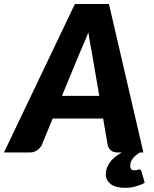

<svg xmlns="http://www.w3.org/2000/svg" viewBox="-66 -748 754 942"><path d="M421 -277.5 385.5 -485.5Q381.5 -505 376.8 -531.8Q372 -558.5 367.5 -589.5Q355.5 -558 343.8 -531.2Q332 -504.5 323.5 -484.5L238 -277.5ZM644 148.5Q626.5 159 601 166.2Q575.5 173.5 547.5 173.5Q500 173.5 476.5 154.5Q453 135.5 453 106.5Q453 79 470.8 51.8Q488.5 24.5 531.5 0H511.5Q490.5 0 478.8 -9.8Q467 -19.5 462.5 -35.5L440 -166.5H192.5L138.5 -35.5Q131.5 -22 116.2 -11Q101 0 81.5 0H-46.5L301.5 -728.5H468.5L637.5 0H621.5Q600.5 11.5 586.8 28Q573 44.5 573 65.5Q573 75.5 577.2 81.5Q581.5 87.5 591.5 87.5Q597.5 87.5 601.2 87Q605 86.5 607.2 85.8Q609.5 85 611.2 84.2Q613 83.5 615.5 83.5Q626.5 83.5 628 93Z"/></svg>

Font: Lato ExtraBold
Style: Italic
Weight: 800
Italic angle: -7°
Designer: Lukasz Dziedzic with Adam Twardoch and Botio Nikoltchev
Foundry: tyPoland Lukasz Dziedzic
Version: Version 2.015; 2015-08-06; http://www.latofonts.com/